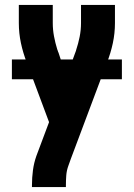

<svg xmlns="http://www.w3.org/2000/svg" viewBox="-20 -540 540 775"><path d="M246 215H109V208Q109 177 113 147Q117 117 127 89L178 -47L88 -288Q73 -326 64.5 -366Q56 -406 56 -447V-520H193V-447Q193 -420 198 -393.5Q203 -367 211 -341Q212 -339 212.5 -337Q213 -335 214 -333V-332Q215 -331 215.5 -329Q216 -327 217 -325L248 -230L284 -328Q285 -330 285.5 -332Q286 -334 287 -336V-337Q296 -364 301.5 -391.5Q307 -419 307 -447V-520H444V-447Q444 -406 435.5 -366Q427 -326 412 -288L266 101L256 129Q249 148 247.5 168Q246 188 246 208ZM28 -220V-300H472V-220Z"/></svg>

Font: Iosevka Term Curly Heavy
Style: Regular
Weight: 900
Designer: Belleve Invis
Foundry: Belleve Invis
Version: Version 32.3.0